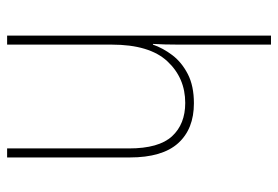

<svg xmlns="http://www.w3.org/2000/svg" viewBox="-144 -656 800 553"><g transform="rotate(90 256.5 -380.0)"><path d="M109 -495Q109 -472 108.5 -455.5Q108 -439 107 -420H109Q119 -449 139.5 -476Q160 -503 194 -520.5Q228 -538 278 -538Q352 -538 393 -492.5Q434 -447 434 -353V0H408V-351Q408 -437 373 -475Q338 -513 277 -513Q205 -513 157 -461.5Q109 -410 109 -301V0H83V-760H109Z"/></g></svg>

Font: Noto Sans Kannada SemiCondensed Thin
Style: Regular
Weight: 100
Width: 4
Designer: Jelle Bosma - Monotype Design Team
Foundry: Monotype Imaging Inc.
Version: Version 2.005; ttfautohint (v1.8.4.7-5d5b)